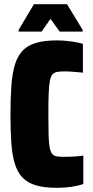

<svg xmlns="http://www.w3.org/2000/svg" viewBox="-20 -889 443 917"><path d="M251 8Q191 8 151 -4Q111 -16 87 -41.5Q63 -67 50.5 -108Q38 -149 34 -207.5Q30 -266 30 -344Q30 -423 34.5 -481.5Q39 -540 51.5 -581Q64 -622 88.5 -647.5Q113 -673 153 -684.5Q193 -696 251 -696Q275 -696 299 -693.5Q323 -691 343.5 -687.5Q364 -684 376 -679V-542Q355 -544 338.5 -545.5Q322 -547 309.5 -547.5Q297 -548 288 -548Q267 -548 253 -545.5Q239 -543 230.5 -533.5Q222 -524 218 -502Q214 -480 212.5 -442Q211 -404 211 -344Q211 -284 212 -245.5Q213 -207 217 -185.5Q221 -164 229.5 -154Q238 -144 252 -142Q266 -140 288 -140Q314 -140 336.5 -141.5Q359 -143 378 -146V-10Q363 -5 341.5 -0.5Q320 4 296.5 6Q273 8 251 8ZM69 -738V-746L142 -869H300L375 -746V-738H265L221 -799L179 -738Z"/></svg>

Font: Saira Condensed Black
Style: Regular
Weight: 900
Width: 3
Designer: Hector Gatti with collaboration of the Omnibus-Type team
Foundry: Omnibus-Type
Version: Version 1.101